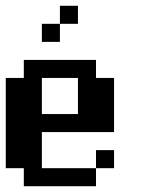

<svg xmlns="http://www.w3.org/2000/svg" viewBox="-20 -645 540 665"><path d="M187.5 -562.5H250V-625H187.5ZM187.5 -500V-562.5H125V-500ZM312.5 -62.5H125V-187.5H375V-375H312.5V-437.5H62.5V-375H0V-62.5H62.5V0H312.5ZM125 -250V-375H250V-250ZM312.5 -62.5H375V-125H312.5Z"/></svg>

Font: Chicago Kare
Style: Regular
Weight: 400
Designer: Duane King
Version: Version 1.001;hotconv 1.0.109;makeotfexe 2.5.65596